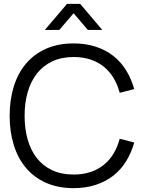

<svg xmlns="http://www.w3.org/2000/svg" viewBox="-20 -960 756 995"><path d="M327.5 -940H395.5L510 -805H435L361.5 -891.5L287.5 -805H212.5ZM361.5 15Q281 15 219 -12.5Q157 -40 115 -89.5Q73 -139 51.5 -208Q30 -277 30 -360Q30 -443 51.5 -512Q73 -581 115 -630.5Q157 -680 219 -707.5Q281 -735 361.5 -735Q424 -735 475.5 -718.2Q527 -701.5 566.5 -670.8Q606 -640 633.2 -596.2Q660.5 -552.5 675.5 -498.5L600.5 -479Q589 -521.5 568.5 -555.8Q548 -590 518 -614.2Q488 -638.5 449 -651.5Q410 -664.5 361.5 -664.5Q299 -664.5 251.5 -642.2Q204 -620 172 -579.8Q140 -539.5 123.8 -483.5Q107.5 -427.5 107.5 -360Q107.5 -292.5 123.5 -236.5Q139.5 -180.5 171.2 -140.2Q203 -100 250.5 -77.8Q298 -55.5 361.5 -55.5Q410 -55.5 449 -68.5Q488 -81.5 518 -105.8Q548 -130 568.5 -164.2Q589 -198.5 600.5 -241L675.5 -221.5Q660.5 -167.5 633.2 -123.8Q606 -80 566.5 -49.2Q527 -18.5 475.5 -1.8Q424 15 361.5 15Z"/></svg>

Font: Vela Sans
Style: Regular
Weight: 400
Designer: Principal design: Mikhail Sharanda - project Manrope.
Design modification: Ravid Balaliev
Foundry: Mikhail Sharanda
Version: Version 1.001